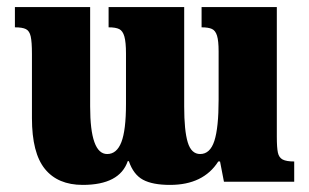

<svg xmlns="http://www.w3.org/2000/svg" viewBox="-20 -512 872 541"><path d="M760 -492V-127Q760 -96 763 -82Q766 -68 776.5 -62.5Q787 -57 809 -57V0H611L600 -57H595Q553 9 459 9Q410 9 383 -5.5Q356 -20 343 -58H340Q317 9 213 9Q143 9 106.5 -36Q70 -81 70 -179V-360Q70 -394 66.5 -409.5Q63 -425 53 -430Q43 -435 22 -435V-492H234V-212Q234 -78 282 -78Q309 -78 322 -111.5Q335 -145 335 -219V-361Q335 -393 330.5 -409Q326 -425 316 -430Q306 -435 286 -435V-492H499V-212Q499 -144 509 -111Q519 -78 544 -78Q572 -78 584 -115Q596 -152 596 -231V-367Q596 -397 591.5 -411.5Q587 -426 577 -430.5Q567 -435 548 -435V-492Z"/></svg>

Font: Noto Serif Armenian Black Cond
Style: Regular
Weight: 900
Width: 3
Designer: Monotype Design team
Foundry: Monotype Imaging Inc.
Version: Version 1.000